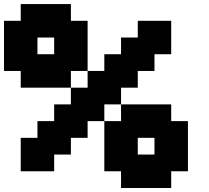

<svg xmlns="http://www.w3.org/2000/svg" viewBox="-20 -937 1040 957"><path d="M0 -583.3V-833.3H83.3V-916.7H333.3V-833.3H416.7V-583.3H333.3V-500H83.3V-583.3ZM750 -166.7V-250H666.7V-166.7ZM750 -583.3H666.7V-500H583.3V-416.7H500V-333.3H416.7V-250H333.3V-166.7H250V-83.3H83.3V-250H166.7V-333.3H250V-416.7H333.3V-500H416.7V-583.3H500V-666.7H583.3V-750H666.7V-833.3H833.3V-666.7H750ZM250 -750H166.7V-666.7H250ZM583.3 -83.3H500V-333.3H583.3V-416.7H833.3V-333.3H916.7V-83.3H833.3V0H583.3Z"/></svg>

Font: Galmuri11 Bold
Style: Regular
Weight: 700
Designer: Lee Minseo (quiple)
Version: Version 2.397;hotconv 1.1.1;makeotfexe 2.6.0 DEVELOPMENT